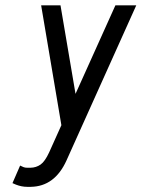

<svg xmlns="http://www.w3.org/2000/svg" viewBox="-20 -704 542 736"><path d="M234.9 -88.9Q189.9 10.7 98.1 12.2H84Q63 12.2 41.5 3.9L27.8 -2L57.1 -69.3L69.8 -63.5Q75.7 -61 84 -61H97.2Q118.7 -61.5 135.5 -73.2Q152.3 -85 168.5 -120.1L215.3 -224.1L137.7 -683.6H211.9L269.5 -344.2L422.4 -683.6H502.4Z"/></svg>

Font: Anka/Coder Narrow
Style: Italic
Weight: 400
Width: 3
Italic angle: -12°
Monospace: yes
Version: Version 001.100